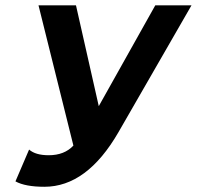

<svg xmlns="http://www.w3.org/2000/svg" viewBox="-20 -696 746 728"><path d="M148.4 12.2Q75.7 12.2 38.6 -8.3L90.3 -128.9Q114.7 -107.4 164.6 -107.4Q224.1 -107.4 258.3 -144L126 -675.8H268.1L354.5 -293.5L568.8 -675.8H706.1L429.2 -194.8Q309.6 12.2 148.4 12.2Z"/></svg>

Font: Cadman
Style: Bold Italic
Weight: 700
Italic angle: -12°
Designer: Paul James MIller
Foundry: High-Logic / Made with FontCreator
Version: Version 2.114;March 28, 2021;FontCreator 13.0.0.2683 64-bit